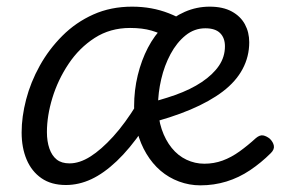

<svg xmlns="http://www.w3.org/2000/svg" viewBox="-20 -539 843 577"><path d="M178 17Q134 17 104.5 -3.5Q75 -24 60 -59.5Q45 -95 45 -141Q45 -188 58.5 -240Q72 -292 99.5 -341.5Q127 -391 167.5 -431.5Q208 -472 260.5 -495.5Q313 -519 377 -519Q407 -519 434.5 -514Q462 -509 487.5 -499Q513 -489 537 -475L483 -426Q463 -439 435.5 -447Q408 -455 371 -455Q311 -455 264.5 -425Q218 -395 186 -347Q154 -299 137.5 -245Q121 -191 121 -142Q121 -114 128.5 -92.5Q136 -71 150.5 -59.5Q165 -48 189 -48Q219 -48 251.5 -68.5Q284 -89 320 -128.5Q356 -168 392 -227L409 -149Q370 -92 331 -55Q292 -18 254.5 -0.5Q217 17 178 17ZM582 18Q549 18 518 6.5Q487 -5 462.5 -26Q438 -47 420 -77Q402 -107 392.5 -143Q383 -179 383 -219Q383 -268 394 -313Q405 -358 424.5 -395.5Q444 -433 472 -460.5Q500 -488 535.5 -503.5Q571 -519 610 -519Q650 -519 676.5 -504.5Q703 -490 716 -466Q729 -442 729 -412Q729 -369 709 -331.5Q689 -294 649.5 -264Q610 -234 552 -209.5Q494 -185 418 -166L403 -224Q460 -237 506.5 -253.5Q553 -270 586.5 -292.5Q620 -315 638 -341.5Q656 -368 656 -400Q656 -425 641.5 -439.5Q627 -454 597 -454Q564 -454 537.5 -432.5Q511 -411 492.5 -376.5Q474 -342 464.5 -301Q455 -260 455 -223Q455 -183 466 -150.5Q477 -118 496 -94.5Q515 -71 540.5 -59Q566 -47 594 -47Q623 -47 649 -56.5Q675 -66 700 -84Q725 -102 749 -124Q761 -134 771 -132Q781 -130 791 -122Q801 -112 803 -101Q805 -90 794 -79Q765 -50 731.5 -27.5Q698 -5 660.5 6.5Q623 18 582 18Z"/></svg>

Font: Playwrite DK Loopet Light
Style: Regular
Weight: 300
Version: Version 1.003